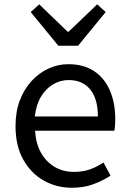

<svg xmlns="http://www.w3.org/2000/svg" viewBox="-20 -853 594 886"><path d="M311.7 13.4Q239.5 13.4 180.4 -20.6Q121.3 -54.6 86.4 -118.2Q51.6 -181.9 51.6 -271Q51.6 -337.5 71.6 -390.1Q91.7 -442.7 126.5 -480.1Q161.4 -517.6 205 -537.2Q248.6 -556.8 295.4 -556.8Q364.6 -556.8 412.8 -525.7Q461 -494.5 486.4 -437.1Q511.9 -379.7 511.9 -301.7Q511.9 -287.4 510.9 -274.1Q510 -260.7 507.6 -249.7H141.9Q145 -192.4 168.3 -149.8Q191.7 -107.2 231.1 -83.5Q270.4 -59.8 322.3 -59.8Q361.8 -59.8 394.5 -71.2Q427.1 -82.7 457.5 -103.1L490.3 -42.5Q454.8 -19.4 411 -3Q367.2 13.4 311.7 13.4ZM140.7 -315.5H431.7Q431.7 -397.1 396.2 -440.3Q360.8 -483.6 296.5 -483.6Q258.5 -483.6 225.1 -463.9Q191.7 -444.3 169.2 -406.9Q146.7 -369.6 140.7 -315.5ZM248.9 -642.1 121.7 -797.4 161 -833 292.2 -706.6H296.6L428.4 -833L467.7 -797.4L340.4 -642.1Z"/></svg>

Font: Shanggu Sans SC VF
Style: Regular
Weight: 250
Designer: GuiWonder
Version: Version 1.021